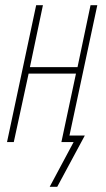

<svg xmlns="http://www.w3.org/2000/svg" viewBox="-20 -546 409 738"><path d="M171 172H200L306 -25H247L354 -526H328L278 -288H95L145 -526H119L7 0H33L90 -263H272L216 0H263Z"/></svg>

Font: Noto Sans ExtraCondensed Thin
Style: Italic
Weight: 100
Width: 2
Italic angle: -12°
Designer: Monotype Design Team
Foundry: Monotype Imaging Inc.
Version: Version 2.013